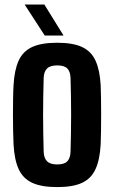

<svg xmlns="http://www.w3.org/2000/svg" viewBox="-20 -792 488 822"><path d="M225 9Q158 9 118.2 -9.2Q78.5 -27.5 60 -67.8Q41.5 -108 38 -174Q37 -197 36.2 -229.8Q35.5 -262.5 35.5 -298.8Q35.5 -335 36 -368.8Q36.5 -402.5 38 -427Q41.5 -492 59.8 -532.2Q78 -572.5 117.8 -590.8Q157.5 -609 225 -609Q292.5 -609 331.8 -590.5Q371 -572 389.2 -531.8Q407.5 -491.5 411 -427Q412 -404 412.5 -371Q413 -338 413 -301.8Q413 -265.5 412.5 -232Q412 -198.5 411 -174Q407.5 -109 389.2 -68.5Q371 -28 331.8 -9.5Q292.5 9 225 9ZM225 -88Q255.5 -88 268.2 -101.5Q281 -115 282 -142Q283 -181.5 283.8 -221Q284.5 -260.5 284.5 -300.5Q284.5 -340.5 283.8 -380Q283 -419.5 282 -458.5Q281 -485.5 268.2 -498.8Q255.5 -512 225 -512Q195 -512 181.5 -498.8Q168 -485.5 167 -458.5Q166 -419.5 165.2 -379.8Q164.5 -340 164.5 -300.2Q164.5 -260.5 165.2 -220.8Q166 -181 167 -142Q168 -115 181.5 -101.5Q195 -88 225 -88ZM171.5 -640 85.5 -772.5H170L252 -640Z"/></svg>

Font: Big Shoulders Display Thin ExtraBold
Style: Regular
Weight: 800
Version: Version 2.002